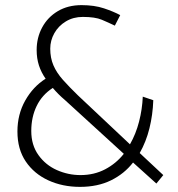

<svg xmlns="http://www.w3.org/2000/svg" viewBox="-20 -716 694 749"><path d="M463 -116Q433 -78 390 -55.5Q347 -33 294 -33Q246 -33 202 -52.5Q158 -72 130 -111Q102 -150 102 -205Q102 -259 123 -302.5Q144 -346 186 -373Q196 -361 208 -349Q220 -337 233 -326ZM590 0 617 -33 525 -119Q550 -163 563 -215.5Q576 -268 578 -325L537 -339Q535 -290 522.5 -241.5Q510 -193 487 -153L284 -344Q250 -377 225.5 -404.5Q201 -432 188.5 -461Q176 -490 176 -526Q176 -558 192 -586.5Q208 -615 237 -632.5Q266 -650 303 -650Q351 -650 377 -639Q403 -628 428 -616L449 -657Q423 -671 385.5 -683.5Q348 -696 298 -696Q245 -696 205.5 -672.5Q166 -649 144.5 -609Q123 -569 123 -521Q123 -488 132 -460.5Q141 -433 158 -409Q109 -378 78.5 -324Q48 -270 48 -203Q48 -134 80.5 -86Q113 -38 168.5 -12.5Q224 13 292 13Q361 13 413 -12.5Q465 -38 499 -82Z"/></svg>

Font: Catamaran ExtraLight
Style: Regular
Weight: 250
Designer: Pria Ravichandran
Version: Version 2.000